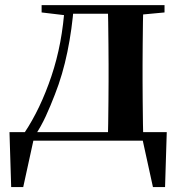

<svg xmlns="http://www.w3.org/2000/svg" viewBox="-20 -556 716 759"><path d="M563.1 0H95.3L115.5 -16.4L71.8 183.5H24.2L17.5 -33.6H639.2L632.5 183.5H584.6L540.5 -17.9ZM405.4 0Q407.2 -25.5 407.7 -67.4Q408.2 -109.4 408.7 -154.7Q409.2 -200 409.2 -234.8V-301.2Q409.2 -335.7 408.7 -381Q408.2 -426.4 407.7 -468.7Q407.2 -511 405.4 -535.7H546.6Q545.6 -511 545.1 -468.7Q544.6 -426.4 544.1 -381Q543.6 -335.7 543.6 -301.2V-234.8Q543.6 -200 544.1 -154.7Q544.6 -109.4 545.1 -67.4Q545.6 -25.5 546.6 0ZM144.5 -506.8V-535.7H246.5V-495.5H239.4ZM480 -495.5V-535.7H630.4V-506.8L510 -495.5ZM76.9 -31.5Q139.7 -125.6 183.2 -254.7Q226.7 -383.7 236.1 -535.7H272.1Q264.9 -440.9 246.4 -350.8Q227.9 -260.8 196.9 -182.2Q180 -138.1 161.2 -97.1Q142.3 -56.1 119.3 -21.6V-8.9ZM246.5 -501.8V-535.7H481.3V-501.8Z"/></svg>

Font: Noto Serif HK
Style: Regular
Weight: 200
Designer: Ryoko NISHIZUKA 西塚涼子 (kana & ideographs); Frank Grießhammer (Latin, Greek & Cyrillic); Wenlong ZHANG 张文龙 (bopomofo); San
Foundry: Adobe
Version: Version 2.001;hotconv 1.1.0;makeotfexe 2.6.0